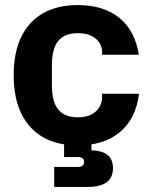

<svg xmlns="http://www.w3.org/2000/svg" viewBox="-20 -564 602 758"><path d="M287 10Q207 10 150.5 -22Q94 -54 64 -116Q34 -178 34 -267Q34 -357 64 -418.5Q94 -480 150.5 -512Q207 -544 287 -544Q388 -544 450.5 -494Q513 -444 528 -348H383V-362Q383 -377 373.5 -393.5Q364 -410 343 -421.5Q322 -433 287 -433Q235 -433 210 -402.5Q185 -372 185 -307V-227Q185 -162 210 -131.5Q235 -101 287 -101Q322 -101 343 -113Q364 -125 373.5 -143Q383 -161 383 -178V-194H529Q516 -94 453 -42Q390 10 287 10ZM194 174V95H287Q312 95 312 75Q312 56 287 56H233V-10H341V47L298 29H330Q380 29 403 46.5Q426 64 426 100Q426 137 401 155.5Q376 174 325 174Z"/></svg>

Font: Mozilla Headline ExtraLight
Style: Regular
Weight: 200
Designer: Studio DRAMA
Foundry: Studio DRAMA
Version: Version 1.000